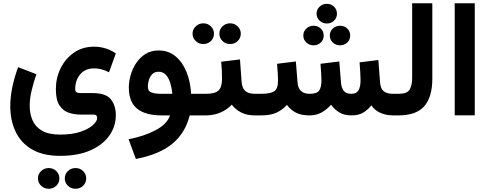

<svg xmlns="http://www.w3.org/2000/svg" viewBox="-20 -702 2977 1168"><path d="M374 383.3Q374 356.9 393.1 338.6Q412.1 320.3 439.5 320.3Q466.8 320.3 485.6 338.6Q504.4 356.9 504.4 383.3Q504.4 409.7 485.6 428Q466.8 446.3 439.5 446.3Q412.1 446.3 393.1 428Q374 409.7 374 383.3ZM210.9 383.3Q210.9 356.9 230.2 338.6Q249.5 320.3 276.4 320.3Q303.7 320.3 322.5 338.6Q341.3 356.9 341.3 383.3Q341.3 409.7 322.5 428Q303.7 446.3 276.4 446.3Q249.5 446.3 230.2 428Q210.9 409.7 210.9 383.3ZM346.2 246.1Q240.7 246.1 173.6 206.3Q106.4 166.5 74.5 98.1Q42.5 29.8 42.5 -55.2Q42.5 -111.8 55.2 -172.6Q67.9 -233.4 90.3 -293.5L201.2 -250.5Q184.1 -200.2 172.4 -151.4Q160.6 -102.5 160.6 -59.1Q160.6 -11.2 177.5 28.8Q194.3 68.8 234.9 92.8Q275.4 116.7 346.2 116.7Q419.4 116.7 469.5 99.6Q519.5 82.5 545.4 58.8Q571.3 35.2 571.3 15.1Q571.3 6.3 566.4 0.7Q561.5 -4.9 548.8 -4.9H469.7Q433.6 -4.9 399.2 -15.9Q364.7 -26.9 342.3 -60.1Q319.8 -93.3 319.8 -159.7Q319.8 -227.1 348.4 -285.9Q377 -344.7 429.2 -381.3Q481.4 -418 552.7 -418Q586.9 -418 620.8 -408Q654.8 -397.9 684.6 -377L643.1 -262.2Q618.2 -275.4 595.7 -280.8Q573.2 -286.1 553.2 -286.1Q498.5 -286.1 468 -250Q437.5 -213.9 437.5 -160.2Q437.5 -145 446 -140.4Q454.6 -135.7 470.2 -135.7H543.9Q624.5 -135.7 654.5 -97.7Q684.6 -59.6 684.6 -0.5Q684.6 66.4 645.3 122.6Q606 178.7 530.5 212.4Q455.1 246.1 346.2 246.1Z M945.3 -395Q1004.9 -395 1047.6 -359.6Q1090.3 -324.2 1114.5 -264.4Q1138.7 -204.6 1142.6 -131.3H1183.6V0H1133.8Q1107.9 106 1029.3 171.6Q950.7 237.3 806.6 265.1L762.2 145Q857.9 126.5 927 89.8Q996.1 53.2 1014.6 0H962.9Q865.7 0 814.7 -40.5Q763.7 -81.1 763.7 -169.9Q763.7 -206.1 774.9 -245.4Q786.1 -284.7 808.6 -318.6Q831.1 -352.5 865.2 -373.8Q899.4 -395 945.3 -395ZM961.4 -131.3H1028.3Q1025.4 -165.5 1016.1 -196.3Q1006.8 -227.1 989.5 -246.3Q972.2 -265.6 944.3 -265.6Q919.9 -265.6 905.5 -250.2Q891.1 -234.9 885.3 -213.6Q879.4 -192.4 879.4 -174.8Q879.4 -147.5 901.4 -139.4Q923.3 -131.3 961.4 -131.3Z M1314.5 -497.1Q1314.5 -523.4 1333.5 -541.7Q1352.5 -560.1 1379.9 -560.1Q1407.2 -560.1 1426 -541.7Q1444.8 -523.4 1444.8 -497.1Q1444.8 -470.7 1426 -452.4Q1407.2 -434.1 1379.9 -434.1Q1352.5 -434.1 1333.5 -452.4Q1314.5 -470.7 1314.5 -497.1ZM1151.4 -497.1Q1151.4 -523.4 1170.7 -541.7Q1189.9 -560.1 1216.8 -560.1Q1244.1 -560.1 1262.9 -541.7Q1281.7 -523.4 1281.7 -497.1Q1281.7 -470.7 1262.9 -452.4Q1244.1 -434.1 1216.8 -434.1Q1189.9 -434.1 1170.7 -452.4Q1151.4 -470.7 1151.4 -497.1ZM1164.1 -131.3H1232.4Q1287.6 -131.3 1309.1 -151.4Q1330.6 -171.4 1330.6 -222.2Q1330.6 -249.5 1329.3 -275.4Q1328.1 -301.3 1325.7 -326.7L1439.9 -340.3L1449.7 -205.6Q1452.1 -167 1471.4 -149.2Q1490.7 -131.3 1531.7 -131.3H1542V0H1530.8Q1481 0 1446.5 -18.1Q1412.1 -36.1 1390.1 -65.4Q1361.3 -34.2 1320.1 -17.1Q1278.8 0 1232.4 0H1164.1Z M1905.8 -618.7Q1905.8 -644 1924.1 -661.4Q1942.4 -678.7 1968.3 -678.7Q1994.1 -678.7 2012 -661.4Q2029.8 -644 2029.8 -618.7Q2029.8 -593.3 2012 -576.2Q1994.1 -559.1 1968.3 -559.1Q1942.4 -559.1 1924.1 -576.4Q1905.8 -593.8 1905.8 -618.7ZM1986.3 -485.8Q1986.3 -511.2 2004.6 -528.3Q2022.9 -545.4 2048.8 -545.4Q2074.7 -545.4 2092.5 -528.3Q2110.4 -511.2 2110.4 -485.8Q2110.4 -460.4 2092.5 -443.4Q2074.7 -426.3 2048.8 -426.3Q2022.9 -426.3 2004.6 -443.4Q1986.3 -460.4 1986.3 -485.8ZM1825.2 -485.8Q1825.2 -511.2 1843.5 -528.3Q1861.8 -545.4 1887.7 -545.4Q1913.6 -545.4 1931.4 -528.3Q1949.2 -511.2 1949.2 -485.8Q1949.2 -460.4 1931.4 -443.4Q1913.6 -426.3 1887.7 -426.3Q1861.8 -426.3 1843.5 -443.4Q1825.2 -460.4 1825.2 -485.8ZM2118.2 0Q2073.7 0 2043.9 -18.3Q2014.2 -36.6 1994.1 -64.9Q1968.8 -36.1 1936.8 -18.1Q1904.8 0 1862.8 0Q1812 0 1779.1 -17.3Q1746.1 -34.7 1725.6 -64Q1699.2 -34.2 1662.6 -17.1Q1626 0 1567.4 0H1522.5V-131.3H1568.4Q1623.5 -131.3 1647.5 -146.2Q1671.4 -161.1 1671.4 -213.9Q1671.4 -225.1 1669.7 -255.6Q1668 -286.1 1665.5 -314L1779.8 -328.1L1790 -201.7Q1794.4 -131.3 1863.8 -131.3Q1906.7 -131.3 1921.1 -150.4Q1935.5 -169.4 1935.5 -213.9Q1935.5 -224.6 1933.8 -255.4Q1932.1 -286.1 1929.7 -314L2043.9 -328.1L2054.2 -201.7Q2056.2 -169.9 2070.3 -150.6Q2084.5 -131.3 2117.7 -131.3Q2148.4 -131.3 2160.9 -152.6Q2173.3 -173.8 2173.3 -213.9Q2173.3 -231.4 2171.6 -262Q2169.9 -292.5 2167.5 -322.8L2281.7 -336.9L2292 -201.7Q2294.4 -163.6 2313.7 -147.5Q2333 -131.3 2371.6 -131.3H2386.2V0H2372.6Q2326.7 0 2292 -16.4Q2257.3 -32.7 2238.8 -61.5Q2219.2 -34.7 2190.4 -17.3Q2161.6 0 2118.2 0Z M2366.7 -131.3H2404.3Q2457 -131.3 2472.2 -157Q2487.3 -182.6 2487.3 -231.4V-682.1H2609.9V-222.2Q2609.9 -112.3 2561.3 -56.2Q2512.7 0 2403.8 0H2366.7Z M2868.2 -682.1V-0.5H2746.1V-682.1Z"/></svg>

Font: Vazirmatn RD FD
Style: Bold
Weight: 700
Designer: Saber Rastikerdar
Foundry: Saber Rastikerdar
Version: Version 33.003